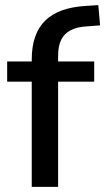

<svg xmlns="http://www.w3.org/2000/svg" viewBox="-20 -730 411 750"><path d="M104 0V-411H8V-490H133L104 -462V-497Q104 -598 156.5 -649.5Q209 -701 317 -707L364 -710L371 -631L320 -627Q281 -625 256 -612Q231 -599 219 -574.5Q207 -550 207 -512V-476L193 -490H348V-411H207V0Z"/></svg>

Font: Nunito Sans 11pt SemiBold
Style: Regular
Weight: 600
Version: Version 3.101;gftools[0.9.27]